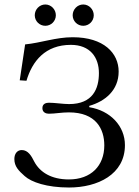

<svg xmlns="http://www.w3.org/2000/svg" viewBox="-20 -824 618 856"><path d="M44 -115C44 -82 63 -63 90 -39C120 -12 188 12 288 12C415 12 537 -46 537 -177C537 -262 472 -331 378 -346V-352C448 -372 509 -421 509 -505C509 -587 443 -658 304 -658C229 -658 163 -633 92 -626L68 -466L98 -464C124 -552 182 -624 296 -624C382 -624 421 -568 421 -498C421 -429 394 -360 288 -360C261 -360 225 -366 198 -366C186 -366 169 -362 169 -342C169 -322 186 -317 198 -317C225 -317 254 -323 287 -323C408 -323 445 -249 445 -176C445 -85 386 -24 287 -24C209 -24 158 -56 133 -103C120 -129 105 -155 77 -155C57 -155 44 -139 44 -115ZM135 -756C135 -730 156 -709 182 -709C208 -709 229 -730 229 -756C229 -782 208 -804 182 -804C156 -804 135 -782 135 -756ZM304 -756C304 -730 325 -709 351 -709C377 -709 398 -730 398 -756C398 -782 377 -804 351 -804C325 -804 304 -782 304 -756Z"/></svg>

Font: Libertinus Serif Display
Style: Regular
Weight: 400
Designer: Philipp H. Poll, Khaled Hosny
Foundry: Caleb Maclennan
Version: Version 7.050;RELEASE